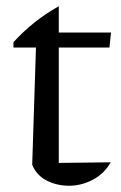

<svg xmlns="http://www.w3.org/2000/svg" viewBox="-20 -585 386 614"><path d="M168 -565V-481H335L330 -433H168V-64L334 -66Q313 -29 276.5 -10Q240 9 201 9Q162 9 129.5 -7.5Q97 -24 83 -58L95 -433H23V-450Q53 -483 89 -512Q125 -541 168 -565Z"/></svg>

Font: Piazzolla
Style: Regular
Weight: 400
Designer: Juan Pablo del Peral
Foundry: Huerta Tipografica
Version: Version 1.330